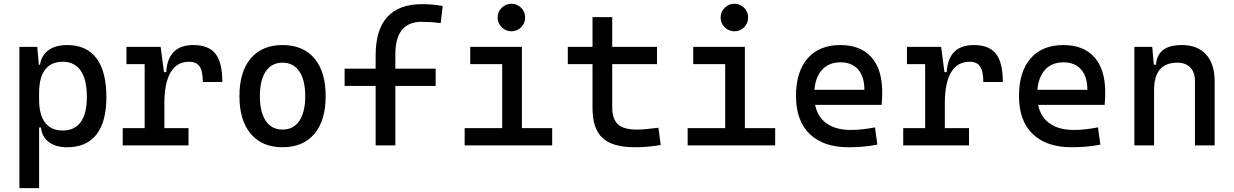

<svg xmlns="http://www.w3.org/2000/svg" viewBox="-20 -764 6485 1009"><path d="M82 224.6V-517.6H175.8L185.5 -408.2V224.6ZM332.5 9.8Q272.9 9.8 236.6 -17.6Q200.2 -44.9 195.3 -93.8H150.4L185.5 -241.2Q185.5 -161.1 217 -119.6Q248.5 -78.1 309.6 -78.1Q372.1 -78.1 404.3 -122.6Q436.5 -167 436.5 -253.9Q436.5 -345.7 404.3 -392.6Q372.1 -439.5 309.6 -439.5Q248.5 -439.5 217 -397.9Q185.5 -356.4 185.5 -276.4L150.4 -423.8H190.4Q197.3 -472.7 234.6 -500Q272 -527.3 332.5 -527.3Q434.6 -527.3 486.8 -458Q539.1 -388.7 539.1 -253.9Q539.1 -124 486.8 -57.1Q434.6 9.8 332.5 9.8Z M843.8 -222.7 813.5 -384.8H853.5Q862.3 -527.3 996.1 -527.3Q1076.2 -527.3 1112.3 -481.4Q1148.4 -435.5 1148.4 -333H1045.9Q1045.9 -389.6 1029.1 -414.6Q1012.2 -439.5 974.6 -439.5Q908.7 -439.5 876.2 -383.1Q843.8 -326.7 843.8 -222.7ZM625 0V-90.8H970.7V0ZM740.2 0V-517.6H824.2L843.8 -369.1V0ZM644.5 -426.8V-517.6H817.4L827.1 -426.8Z M1464.8 9.8Q1357.4 9.8 1297.9 -60.5Q1238.3 -130.9 1238.3 -258.8Q1238.3 -387.2 1297.9 -457.3Q1357.4 -527.3 1464.8 -527.3Q1572.8 -527.3 1632.1 -457.3Q1691.4 -387.2 1691.4 -258.8Q1691.4 -130.9 1632.1 -60.5Q1572.8 9.8 1464.8 9.8ZM1464.8 -83Q1522 -83 1553 -128.9Q1584 -174.8 1584 -258.8Q1584 -343.3 1553 -388.9Q1522 -434.6 1464.8 -434.6Q1407.7 -434.6 1376.7 -388.9Q1345.7 -343.3 1345.7 -258.8Q1345.7 -174.8 1376.7 -128.9Q1407.7 -83 1464.8 -83Z M1954.1 0V-473.6Q1954.1 -742.2 2199.2 -742.2Q2254.9 -742.2 2306.6 -732.4L2295.9 -642.6Q2265.1 -646.5 2241.7 -647.9Q2218.3 -649.4 2196.3 -649.4Q2057.6 -649.4 2057.6 -478.5V0ZM1791 -312.5V-403.3H2269.5V-312.5Z M2619.1 0V-488.3H2722.7V0ZM2421.9 0V-90.8H2628.9V0ZM2712.9 0V-90.8H2881.8V0ZM2451.2 -426.8V-517.6H2722.7V-426.8ZM2667.5 -599.6Q2637.7 -599.6 2616.5 -620.8Q2595.2 -642.1 2595.2 -671.9Q2595.2 -702.1 2616.5 -723.1Q2637.7 -744.1 2667.5 -744.1Q2697.8 -744.1 2718.8 -723.1Q2739.7 -702.1 2739.7 -671.9Q2739.7 -642.1 2718.8 -620.8Q2697.8 -599.6 2667.5 -599.6Z M3316.4 9.8Q3198.7 9.8 3146.2 -39.1Q3093.8 -87.9 3093.8 -195.3V-283.2H3197.3V-200.2Q3197.3 -138.7 3227.3 -110.8Q3257.3 -83 3326.2 -83Q3350.6 -83 3377.9 -85.7Q3405.3 -88.4 3440.4 -92.8L3452.1 -2Q3418 3.9 3385.5 6.8Q3353 9.8 3316.4 9.8ZM3093.8 -244.1V-673.8H3197.3V-244.1ZM2963.9 -426.8V-517.6H3432.6V-426.8Z M3791 0V-488.3H3894.5V0ZM3593.8 0V-90.8H3800.8V0ZM3884.8 0V-90.8H4053.7V0ZM3623 -426.8V-517.6H3894.5V-426.8ZM3839.4 -599.6Q3809.6 -599.6 3788.3 -620.8Q3767.1 -642.1 3767.1 -671.9Q3767.1 -702.1 3788.3 -723.1Q3809.6 -744.1 3839.4 -744.1Q3869.6 -744.1 3890.6 -723.1Q3911.6 -702.1 3911.6 -671.9Q3911.6 -642.1 3890.6 -620.8Q3869.6 -599.6 3839.4 -599.6Z M4439.5 9.8Q4307.1 9.8 4235.1 -59.8Q4163.1 -129.4 4163.1 -259.8Q4163.1 -386.7 4224.1 -457Q4285.2 -527.3 4396.5 -527.3Q4501.5 -527.3 4558.8 -463.9Q4616.2 -400.4 4616.2 -279.3Q4616.2 -243.7 4613.3 -212.9H4250V-292H4522.5Q4522.5 -361.8 4489.3 -399.2Q4456.1 -436.5 4397.5 -436.5Q4331.5 -436.5 4295.2 -391.6Q4258.8 -346.7 4258.8 -264.6Q4258.8 -174.8 4308.8 -127.9Q4358.9 -81.1 4451.2 -81.1Q4483.4 -81.1 4514.6 -84.7Q4545.9 -88.4 4578.1 -94.7L4590.8 -3.9Q4544.9 4.9 4506.8 7.3Q4468.8 9.8 4439.5 9.8Z M4945.3 -222.7 4915 -384.8H4955.1Q4963.9 -527.3 5097.7 -527.3Q5177.7 -527.3 5213.9 -481.4Q5250 -435.5 5250 -333H5147.5Q5147.5 -389.6 5130.6 -414.6Q5113.8 -439.5 5076.2 -439.5Q5010.3 -439.5 4977.8 -383.1Q4945.3 -326.7 4945.3 -222.7ZM4726.6 0V-90.8H5072.3V0ZM4841.8 0V-517.6H4925.8L4945.3 -369.1V0ZM4746.1 -426.8V-517.6H4918.9L4928.7 -426.8Z M5611.3 9.8Q5479 9.8 5407 -59.8Q5335 -129.4 5335 -259.8Q5335 -386.7 5396 -457Q5457 -527.3 5568.4 -527.3Q5673.3 -527.3 5730.7 -463.9Q5788.1 -400.4 5788.1 -279.3Q5788.1 -243.7 5785.2 -212.9H5421.9V-292H5694.3Q5694.3 -361.8 5661.1 -399.2Q5627.9 -436.5 5569.3 -436.5Q5503.4 -436.5 5467 -391.6Q5430.7 -346.7 5430.7 -264.6Q5430.7 -174.8 5480.7 -127.9Q5530.8 -81.1 5623 -81.1Q5655.3 -81.1 5686.5 -84.7Q5717.8 -88.4 5750 -94.7L5762.7 -3.9Q5716.8 4.9 5678.7 7.3Q5640.6 9.8 5611.3 9.8Z M6259.8 0V-336.9Q6259.8 -383.8 6235.4 -409.2Q6210.9 -434.6 6167 -434.6Q6044.9 -434.6 6044.9 -291L6014.6 -423.8H6054.7Q6059.1 -476.1 6092.8 -501.7Q6126.5 -527.3 6191.4 -527.3Q6273.4 -527.3 6318.4 -477.5Q6363.3 -427.7 6363.3 -336.9V0ZM5941.4 0V-517.6H6035.2L6044.9 -408.2V0Z"/></svg>

Font: Cascadia Code
Style: Regular
Weight: 400
Monospace: yes
Designer: Aaron Bell
Foundry: Saja Typeworks
Version: Version 2106.017